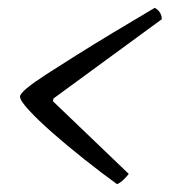

<svg xmlns="http://www.w3.org/2000/svg" viewBox="-20 -522 432 489"><path d="M278 -53Q238 -82 194.5 -116.5Q151 -151 114 -183.5Q77 -216 54 -241Q31 -266 31 -276Q31 -283 48.5 -297.5Q66 -312 98.5 -333Q131 -354 174 -381Q217 -408 267.5 -438.5Q318 -469 374 -502Q382 -498 387 -490.5Q392 -483 392 -473L116 -271L115 -264L308 -79Q300 -69 292 -62Q284 -55 278 -53Z"/></svg>

Font: Texturina 12pt ExtraLight
Style: Italic
Weight: 250
Italic angle: -11°
Designer: Guillermo Torres Carreño
Foundry: Omnibus-Type
Version: Version 1.002